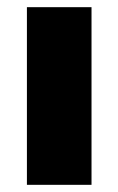

<svg xmlns="http://www.w3.org/2000/svg" viewBox="-20 -515 330 535"><path d="M55 0V-495H235V0Z"/></svg>

Font: Nunito Sans 11pt Black
Style: Regular
Weight: 900
Version: Version 3.101;gftools[0.9.27]